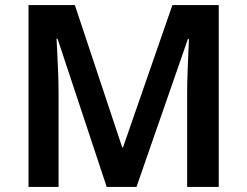

<svg xmlns="http://www.w3.org/2000/svg" viewBox="-20 -734 971 754"><path d="M399 0 206 -582H202Q203 -562 205 -525Q207 -488 208.5 -445.5Q210 -403 210 -366V0H92V-714H274L460 -155H463L657 -714H839V0H715V-372Q715 -406 716.5 -446.5Q718 -487 719.5 -524Q721 -561 722 -581H718L516 0Z"/></svg>

Font: Noto Sans Sora Sompeng Semi
Style: Bold
Weight: 700
Designer: Monotype Design Team. David Williams.
Foundry: Monotype Imaging Inc.
Version: Version 2.101; ttfautohint (v1.8.4.7-5d5b)